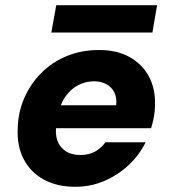

<svg xmlns="http://www.w3.org/2000/svg" viewBox="-20 -705 654 737"><path d="M269 12Q199 12 148.5 -15.5Q98 -43 71.5 -93Q45 -143 48 -210Q49 -272 72.5 -327Q96 -382 137.5 -424Q179 -466 235.5 -489.5Q292 -513 361 -513Q429 -513 477.5 -486Q526 -459 551.5 -411.5Q577 -364 575 -301Q575 -278 570.5 -255Q566 -232 560 -213H152L168 -301H426Q429 -331 418.5 -351Q408 -371 388 -382Q368 -393 341 -393Q309 -393 280 -378Q251 -363 230.5 -333.5Q210 -304 202 -258L197 -228Q191 -194 199.5 -167.5Q208 -141 231 -125.5Q254 -110 289 -110Q322 -110 345.5 -123.5Q369 -137 385 -159H539Q515 -110 474 -71.5Q433 -33 380.5 -10.5Q328 12 269 12ZM177 -580 196 -685H583L565 -580Z"/></svg>

Font: DM Sans 17pt Black
Style: Italic
Weight: 900
Italic angle: -10°
Version: Version 4.004;gftools[0.9.30]